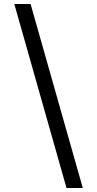

<svg xmlns="http://www.w3.org/2000/svg" viewBox="-20 -812 489 967"><path d="M52 -792H134L397 135H315Z"/></svg>

Font: ukorean05
Style: Book
Weight: 400
Designer: Jelle Bosma - Monotype Design Team
Foundry: Monotype Imaging Inc.
Version: Version 2.003